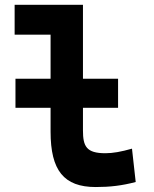

<svg xmlns="http://www.w3.org/2000/svg" viewBox="-20 -752 626 782"><path d="M43 -313H186V-215.8C186 -58.1 239.7 9.8 370.1 9.8C428.7 9.8 477.1 3.9 532.7 -10.7L517.6 -146.5C472.7 -133.8 439.9 -127.9 409.2 -127.9C332 -127.9 317.9 -155.8 317.9 -220.7V-313H460.9V-431.2H317.9V-732.4H39.6V-610.8H186V-431.2H43Z"/></svg>

Font: Cascadia Code
Style: Bold
Weight: 700
Monospace: yes
Designer: Aaron Bell
Foundry: Saja Typeworks
Version: Version 2404.023